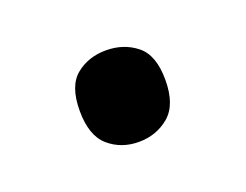

<svg xmlns="http://www.w3.org/2000/svg" viewBox="-41 -490 354 276"><g transform="rotate(-20 135.5 -352.0)"><path d="M70 -353Q70 -391 89 -406.5Q108 -422 135 -422Q162 -422 181.5 -406.5Q201 -391 201 -353Q201 -315 181.5 -298.5Q162 -282 135 -282Q108 -282 89 -298.5Q70 -315 70 -353Z"/></g></svg>

Font: Noto Sans Sundanese Medium
Style: Regular
Weight: 500
Version: Version 2.003